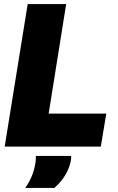

<svg xmlns="http://www.w3.org/2000/svg" viewBox="-20 -720 578 943"><path d="M3 0 116 -700H305L219 -162H502L475 0ZM156 46H329Q330 50 329.5 54Q329 58 329 62Q325 90 313 116Q301 142 284.5 163.5Q268 185 247 203H104Q126 172 138.5 139Q151 106 155 73Q156 66 156 59Q156 52 156 46Z"/></svg>

Font: Georama ExtraBold
Style: Italic
Weight: 800
Italic angle: -9°
Version: Version 1.001